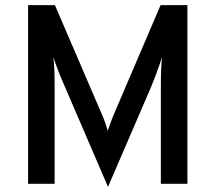

<svg xmlns="http://www.w3.org/2000/svg" viewBox="-20 -720 844 752"><path d="M714 0H610V-383Q610 -459 615 -496Q592 -428 572 -380L403 12L233 -383Q206 -444 189 -496Q194 -459 194 -383V0H90V-700H195L383 -263Q393 -239 402 -208Q409 -230 422 -263L609 -700H714Z"/></svg>

Font: Overpass Light
Style: Bold
Weight: 600
Designer: Delve Withrington, Thomas Jockin
Foundry: Delve Fonts
Version: Version 3.000;DELV;Overpass